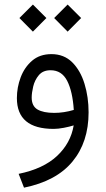

<svg xmlns="http://www.w3.org/2000/svg" viewBox="-20 -574 470 855"><path d="M221.2 -493.7 281.2 -553.7 341.3 -493.7 281.2 -433.1ZM66.4 -493.7 126.5 -553.7 186.5 -493.7 126.5 -433.1ZM308.1 -15.6Q290 -9.8 264.4 -4.9Q238.8 0 218.8 0Q55.2 0 55.2 -137.2Q55.2 -184.6 72 -229.5Q88.9 -274.4 123 -303.7Q157.2 -333 209 -333Q265.1 -333 301.8 -296.4Q338.4 -259.8 356.4 -200.7Q374.5 -141.6 374.5 -73.7Q374.5 58.6 302.7 145.5Q231 232.4 86.9 261.7L63 200.2Q172.9 177.7 233.9 120.6Q294.9 63.5 308.1 -15.6ZM308.6 -84.5Q303.2 -167 279.1 -214.1Q254.9 -261.2 205.1 -261.2Q171.4 -261.2 153.1 -239.5Q134.8 -217.8 127.9 -189Q121.1 -160.2 121.1 -139.6Q121.1 -101.6 147.2 -86.4Q173.3 -71.3 221.2 -71.3Q264.6 -71.3 308.6 -84.5Z"/></svg>

Font: Vazir Light WOL-UI
Style: Light-WOL-UI
Weight: 300
Designer: Saber Rastikerdar
Foundry: Saber Rastikerdar
Version: Version 30.1.0